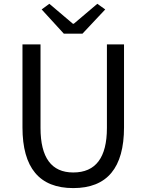

<svg xmlns="http://www.w3.org/2000/svg" viewBox="-20 -964 761 997"><path d="M96.7 -302.7V-733.4H190.4V-299.8Q190.4 -68.4 360.4 -68.4Q535.2 -68.4 535.2 -299.8V-733.4H624V-302.7Q624 12.7 360.4 12.7Q96.7 12.7 96.7 -302.7ZM311.5 -789.1 196.3 -915 236.3 -944.3 358.4 -840.8H363.3L485.4 -944.3L526.4 -915L408.2 -789.1Z"/></svg>

Font: Nasu
Style: Regular
Weight: 400
Designer: Ryoko NISHIZUKA (kana &amp; ideographs); Paul D. Hunt (Latin, Greek &amp; Cyrillic); Wenlong ZHANG (bopomofo); Sandoll C
Version: Version 2014.1215